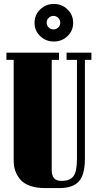

<svg xmlns="http://www.w3.org/2000/svg" viewBox="-20 -934 492 966"><path d="M279.8 12.2H205.1Q161.6 12.2 129.9 0.5Q98.1 -11.2 81.3 -31.7Q64.5 -52.2 56.6 -75.4Q48.8 -98.6 48.8 -126V-632.8H12.2V-668.9H276.9V-632.8H240.2V-80.1Q240.2 -51.3 251.7 -37.6Q263.2 -23.9 290 -23.9Q332 -23.9 349.6 -47.4Q367.2 -70.8 367.2 -136.2V-632.8H314.9V-668.9H439.9V-632.8H407.2V-136.2Q407.2 -54.2 376.5 -21Q345.7 12.2 279.8 12.2ZM153.8 -818.8Q153.8 -859.4 182.4 -886.7Q210.9 -914.1 251 -914.1Q291 -914.1 319.6 -886.7Q348.1 -859.4 348.1 -818.8Q348.1 -779.3 319.6 -752.2Q291 -725.1 251 -725.1Q210.9 -725.1 182.4 -752.2Q153.8 -779.3 153.8 -818.8ZM224.9 -844Q214.8 -834 214.8 -819.8Q214.8 -805.7 224.9 -795.9Q234.9 -786.1 249 -786.1Q263.2 -786.1 273.2 -795.9Q283.2 -805.7 283.2 -819.8Q283.2 -834 273.2 -844Q263.2 -854 249 -854Q234.9 -854 224.9 -844Z"/></svg>

Font: Lletraferida
Style: Heavy
Weight: 900
Designer: Josep Patau Bellart
Foundry: Josep Patau Bellart
Version: Version 1.000